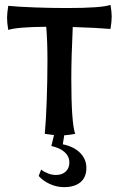

<svg xmlns="http://www.w3.org/2000/svg" viewBox="-20 -550 488 789"><path d="M279 -439Q273 -313 273 -227Q273 -44 289 0Q270 4 244 6L238 43Q283 52 309 78Q335 104 335 140Q335 178 311 198.5Q287 219 243 219Q213 219 184.5 206Q156 193 139 173L149 147Q162 157 178 163Q194 169 210 169Q235 169 250 155Q265 141 265 118Q265 93 246 75.5Q227 58 191 50L202 5Q195 4 164 0Q169 -51 172 -137.5Q175 -224 175 -300Q175 -382 170 -440Q50 -439 14 -427Q9 -455 9 -477Q9 -496 14 -526Q54 -522 122.5 -519.5Q191 -517 253 -517Q399 -517 434 -530Q439 -503 439 -482Q439 -461 434 -431Q377 -436 279 -439Z"/></svg>

Font: Mirza Medium
Style: Regular
Weight: 500
Designer: Arabic design by Kourosh Beigpour, Latin design by Eduardo Tunni, engineering by Lasse Fister
Version: Version 1.0010g